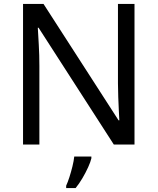

<svg xmlns="http://www.w3.org/2000/svg" viewBox="-20 -734 800 975"><path d="M663 0H558L176 -593H172Q174 -558 177 -506Q180 -454 180 -399V0H97V-714H201L582 -123H586Q585 -139 583.5 -171Q582 -203 580.5 -241Q579 -279 579 -311V-714H663ZM444 70Q440 88 427.5 115.5Q415 143 398.5 171Q382 199 364 221H316V209Q324 192 332.5 165.5Q341 139 348 110.5Q355 82 357 61H444Z"/></svg>

Font: Noto Sans Vithkuqi
Style: Regular
Weight: 400
Version: Version 1.001